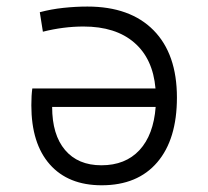

<svg xmlns="http://www.w3.org/2000/svg" viewBox="-20 -547 626 577"><path d="M285.6 9.8Q185.1 9.8 129.6 -53Q74.2 -115.7 74.2 -230.5Q74.2 -260.7 77.1 -281.2H447.3Q439.5 -370.6 383.5 -418.9Q327.6 -467.3 231 -467.3Q170.9 -467.3 108.9 -451.7L99.6 -510.3Q133.8 -519.5 170.9 -523.4Q208 -527.3 242.7 -527.3Q371.1 -527.3 441.4 -456.1Q511.7 -384.8 511.7 -253.9Q511.7 -128.4 452.6 -59.3Q393.6 9.8 285.6 9.8ZM284.7 -50.3Q356.9 -50.3 399.2 -95.9Q441.4 -141.6 447.8 -225.6H136.7Q136.7 -142.1 175.5 -96.2Q214.4 -50.3 284.7 -50.3Z"/></svg>

Font: Caskaydia Cove Light
Style: Regular
Weight: 300
Monospace: yes
Designer: Aaron Bell
Foundry: Saja Typeworks
Version: Version 4.300; ttfautohint (v1.8.3)